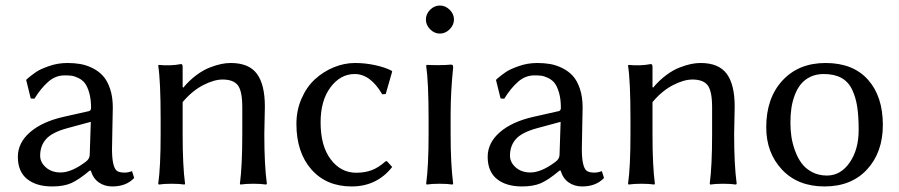

<svg xmlns="http://www.w3.org/2000/svg" viewBox="-20 -668 3268 698"><path d="M310.1 -225.1 225.1 -202.1Q169.4 -187 147.7 -162.6Q126 -138.2 126 -102.1Q126 -77.6 147 -59.3Q168 -41 200.2 -41Q240.2 -41 292 -80.1Q306.2 -90.8 306.2 -106ZM310.1 -47.9H306.2Q265.6 -13.7 238.3 -2Q210.9 9.8 169.9 9.8Q111.8 9.8 78.4 -17.3Q44.9 -44.4 44.9 -98.1Q44.9 -148.9 89.4 -187.5Q133.3 -225.6 210.9 -243.2L304.2 -264.2Q311 -266.6 311 -275.9Q311 -308.1 304.2 -331.3Q297.4 -354.5 288.1 -366.2Q278.8 -377.9 264.2 -384.8Q249.5 -391.6 239.3 -392.8Q229 -394 214.8 -394Q182.1 -394 155.8 -371.1Q129.4 -348.1 105 -309.1L91.8 -310.1L75.2 -377L78.1 -380.9Q96.2 -396 111.1 -406.2Q126 -416.5 158 -427.7Q189.9 -439 225.1 -439Q250 -439 271.7 -435.3Q293.5 -431.6 315.9 -420.7Q338.4 -409.7 354.2 -392.3Q370.1 -375 380.1 -345.5Q390.1 -315.9 390.1 -276.9Q390.1 -273.4 388.7 -208Q387.2 -142.6 387.2 -126Q387.2 -63 403.8 -47.9Q412.6 -40.5 433.1 -40.5Q445.3 -40.5 460 -45.9L467.8 -21Q439 9.8 388.2 9.8Q359.9 9.8 339.1 -4.9Q318.4 -19.5 310.1 -47.9Z M940.9 -180.2Q940.9 -67.9 950.2 0L947.8 2.9Q929.2 0 900.9 0Q872.6 0 854 2.9L852.1 0Q860.8 -64.5 860.8 -180.2V-277.8Q860.8 -336.9 844.7 -357.9Q828.6 -378.9 789.1 -378.9Q758.3 -378.9 718.8 -358.6Q679.2 -338.4 644 -296.9V-180.2Q644 -64.5 652.8 0L650.9 2.9Q632.3 0 604 0Q575.7 0 557.1 2.9L555.2 0Q564 -61 564 -180.2V-234.9Q564 -373.5 555.2 -429.2L557.1 -432.1Q599.6 -427.7 638.2 -435.1Q644 -435.1 644 -424.8V-352.1L646 -349.1Q668.5 -376 693.8 -394.8Q719.2 -413.6 742.7 -422.6Q766.1 -431.6 784.2 -435.3Q802.2 -439 818.8 -439Q884.8 -439 913.8 -399.9Q942.9 -360.8 942.9 -280.8Q942.9 -264.6 941.9 -230.5Q940.9 -196.3 940.9 -180.2Z M1269.5 -398.9Q1217.8 -398.9 1181.6 -350.8Q1145.5 -302.7 1145.5 -223.1Q1145.5 -137.7 1182.1 -88.9Q1218.8 -40 1275.4 -40Q1305.7 -40 1330.6 -49.1Q1355.5 -58.1 1382.3 -82H1386.7L1405.8 -61Q1350.1 9.8 1258.3 9.8Q1166.5 9.8 1112.1 -52Q1057.6 -113.8 1057.6 -217.8Q1057.6 -267.1 1076.2 -309.6Q1094.7 -352.1 1125 -379.9Q1155.3 -407.7 1193.4 -423.3Q1231.4 -439 1270.5 -439Q1307.1 -439 1343.5 -431.2Q1379.9 -423.3 1403.3 -411.1L1405.8 -408.2L1382.3 -326.2L1369.6 -325.2Q1326.7 -398.9 1269.5 -398.9Z M1543.7 -561.5Q1528.3 -577.1 1528.3 -597.2Q1528.3 -617.2 1543.7 -632.6Q1559.1 -647.9 1579.1 -647.9Q1599.1 -647.9 1614.7 -632.6Q1630.4 -617.2 1630.4 -597.2Q1630.4 -577.1 1614.7 -561.5Q1599.1 -545.9 1579.1 -545.9Q1559.1 -545.9 1543.7 -561.5ZM1538.1 -234.9Q1538.1 -369.6 1529.3 -429.2L1531.2 -432.1Q1546.4 -431.2 1574.2 -431.2Q1602.1 -431.2 1618.2 -433.1Q1624 -433.1 1625.7 -431.2Q1627.4 -429.2 1627.4 -422.9Q1618.2 -333.5 1618.2 -251V-180.2Q1618.2 -71.8 1627.4 0L1625 2.9Q1606.4 0 1578.1 0Q1549.8 0 1531.2 2.9L1529.3 0Q1538.1 -64.9 1538.1 -180.2Z M2018.1 -225.1 1933.1 -202.1Q1877.4 -187 1855.7 -162.6Q1834 -138.2 1834 -102.1Q1834 -77.6 1855 -59.3Q1876 -41 1908.2 -41Q1948.2 -41 2000 -80.1Q2014.2 -90.8 2014.2 -106ZM2018.1 -47.9H2014.2Q1973.6 -13.7 1946.3 -2Q1918.9 9.8 1877.9 9.8Q1819.8 9.8 1786.4 -17.3Q1752.9 -44.4 1752.9 -98.1Q1752.9 -148.9 1797.4 -187.5Q1841.3 -225.6 1918.9 -243.2L2012.2 -264.2Q2019 -266.6 2019 -275.9Q2019 -308.1 2012.2 -331.3Q2005.4 -354.5 1996.1 -366.2Q1986.8 -377.9 1972.2 -384.8Q1957.5 -391.6 1947.3 -392.8Q1937 -394 1922.9 -394Q1890.1 -394 1863.8 -371.1Q1837.4 -348.1 1813 -309.1L1799.8 -310.1L1783.2 -377L1786.1 -380.9Q1804.2 -396 1819.1 -406.2Q1834 -416.5 1866 -427.7Q1897.9 -439 1933.1 -439Q1958 -439 1979.7 -435.3Q2001.5 -431.6 2023.9 -420.7Q2046.4 -409.7 2062.3 -392.3Q2078.1 -375 2088.1 -345.5Q2098.1 -315.9 2098.1 -276.9Q2098.1 -273.4 2096.7 -208Q2095.2 -142.6 2095.2 -126Q2095.2 -63 2111.8 -47.9Q2120.6 -40.5 2141.1 -40.5Q2153.3 -40.5 2168 -45.9L2175.8 -21Q2147 9.8 2096.2 9.8Q2067.9 9.8 2047.1 -4.9Q2026.4 -19.5 2018.1 -47.9Z M2648.9 -180.2Q2648.9 -67.9 2658.2 0L2655.8 2.9Q2637.2 0 2608.9 0Q2580.6 0 2562 2.9L2560.1 0Q2568.8 -64.5 2568.8 -180.2V-277.8Q2568.8 -336.9 2552.7 -357.9Q2536.6 -378.9 2497.1 -378.9Q2466.3 -378.9 2426.8 -358.6Q2387.2 -338.4 2352.1 -296.9V-180.2Q2352.1 -64.5 2360.8 0L2358.9 2.9Q2340.3 0 2312 0Q2283.7 0 2265.1 2.9L2263.2 0Q2272 -61 2272 -180.2V-234.9Q2272 -373.5 2263.2 -429.2L2265.1 -432.1Q2307.6 -427.7 2346.2 -435.1Q2352.1 -435.1 2352.1 -424.8V-352.1L2354 -349.1Q2376.5 -376 2401.9 -394.8Q2427.2 -413.6 2450.7 -422.6Q2474.1 -431.6 2492.2 -435.3Q2510.3 -439 2526.9 -439Q2592.8 -439 2621.8 -399.9Q2650.9 -360.8 2650.9 -280.8Q2650.9 -264.6 2649.9 -230.5Q2648.9 -196.3 2648.9 -180.2Z M2765.6 -205.1Q2765.6 -311.5 2824.5 -375.2Q2883.3 -439 2981.4 -439Q3081.1 -439 3135.3 -378.4Q3189.5 -317.9 3189.5 -213.9Q3189.5 -114.3 3132.3 -52.2Q3075.2 9.8 2977.5 9.8Q2880.4 9.8 2823 -51.3Q2765.6 -112.3 2765.6 -205.1ZM2974.6 -398.9Q2947.3 -398.9 2926 -388.7Q2904.8 -378.4 2891.4 -361.8Q2877.9 -345.2 2869.1 -321.8Q2860.4 -298.3 2856.9 -273.9Q2853.5 -249.5 2853.5 -222.2Q2853.5 -196.8 2856.9 -172.4Q2860.4 -147.9 2869.9 -121.3Q2879.4 -94.7 2893.8 -75Q2908.2 -55.2 2932.1 -42.5Q2956.1 -29.8 2986.3 -29.8Q3036.1 -29.8 3068.8 -76.9Q3101.6 -124 3101.6 -195.8Q3101.6 -245.1 3096.4 -279.3Q3091.3 -313.5 3077.9 -342Q3064.5 -370.6 3038.8 -384.8Q3013.2 -398.9 2974.6 -398.9Z"/></svg>

Font: Linux Biolinum G
Style: Regular
Weight: 400
Designer: Philipp H. Poll
Foundry: Philipp H. Poll
Version: Version 1.1.0 ; ttfautohint (v1.6)